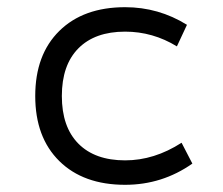

<svg xmlns="http://www.w3.org/2000/svg" viewBox="-20 -502 620 534"><path d="M328 12Q212 12 145 -54Q78 -120 78 -235Q78 -350 145 -416Q212 -482 328 -482Q421 -482 500 -433L472 -373Q405 -414 328 -414Q244 -414 198 -367.5Q152 -321 152 -235Q152 -149 198 -102.5Q244 -56 328 -56Q409 -56 485 -105L515 -47Q431 12 328 12Z"/></svg>

Font: Sometype Mono
Style: Regular
Weight: 400
Monospace: yes
Designer: Ryoichi Tsunekawa
Foundry: Dharma Type
Version: Version 1.000; ttfautohint (v1.8.3)